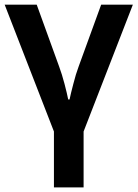

<svg xmlns="http://www.w3.org/2000/svg" viewBox="-20 -562 589 822"><path d="M337.9 1 548.8 -542H413.1L316.9 -277.8C308.6 -255.4 300.8 -230.5 293.9 -202.6C286.6 -174.8 281.2 -152.8 277.8 -136.2H272C268.6 -152.8 263.7 -174.8 256.3 -202.6C249 -230.5 241.2 -255.4 232.9 -277.8L137.2 -542H0L210.9 1V240.2H337.9Z"/></svg>

Font: Noto Reveo Sans
Style: Regular
Weight: 600
Designer: Monotype Design Team
Foundry: Monotype Imaging Inc.
Version: Version 2.007